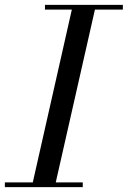

<svg xmlns="http://www.w3.org/2000/svg" viewBox="-60 -770 526 790"><path d="M70.5 0 240 -750H335L165 0ZM-40 0V-19.5H280.5V0ZM125 -730.5V-750H445.5V-730.5Z"/></svg>

Font: Bodoni Moda SC
Style: Italic
Weight: 400
Italic angle: -13°
Designer: Owen Earl
Foundry: indestructible type
Version: Version 2.005